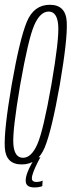

<svg xmlns="http://www.w3.org/2000/svg" viewBox="-22 -700 306 822"><path d="M71 4Q139.5 4 169.5 -68.8Q199.5 -141.5 234 -337Q267.5 -532 263.8 -605.8Q260 -679.5 191.5 -679.5Q123 -679.5 92.8 -606.5Q62.5 -533.5 28 -337Q-5.5 -141.5 -1.5 -68.8Q2.5 4 71 4ZM76.5 -24.5Q39.5 -24.5 35.2 -82.8Q31 -141 64.5 -337Q99 -533.5 124.5 -592Q150 -650.5 186.5 -650.5Q222.5 -650.5 227.2 -592.2Q232 -534 198 -337Q163.5 -141 138 -82.8Q112.5 -24.5 76.5 -24.5ZM124.5 102.5Q132 102.5 139 101.8Q146 101 151.8 99.2Q157.5 97.5 159 97L160.5 73Q158.5 74.5 154 76Q149.5 77.5 144.2 78.2Q139 79 133 79Q124.5 79 119.5 75.2Q114.5 71.5 114.5 63Q114.5 53 121.2 35.5Q128 18 136.8 0.2Q145.5 -17.5 151 -26.5H129.5Q123 -16.5 112.8 1.5Q102.5 19.5 95.2 39Q88 58.5 88 72.5Q88 84.5 93 91Q98 97.5 106.8 100Q115.5 102.5 124.5 102.5Z"/></svg>

Font: Anybody ExtraCondensed ExtraLight
Style: Italic
Weight: 250
Width: 2
Italic angle: -10°
Version: Version 1.113;gftools[0.9.25]